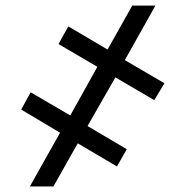

<svg xmlns="http://www.w3.org/2000/svg" viewBox="-20 -675 671 695"><path d="M397.7 -394.9 538.4 -312.5 575.3 -373.6 431.8 -457.4 542.6 -654.8H458.8L369.3 -495.7L227.3 -579.5L191.8 -515.6L332.4 -433.2L234.4 -257.1L90.9 -340.9L56.8 -278.4L197.4 -194.6L88.1 0H173.3L261.4 -156.2L403.4 -72.4L438.9 -134.9L296.9 -218.8Z"/></svg>

Font: Margiela Sans
Style: Regular
Weight: 400
Designer: Stefan Endress, Andreas Faust
Version: Version 1.100;FEAKit 1.0